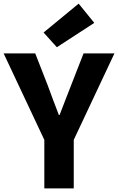

<svg xmlns="http://www.w3.org/2000/svg" viewBox="-28 -1037 650 1057"><path d="M216 0V-267L-8 -743H166L234 -569Q249 -528 264 -488Q279 -448 296 -404H300Q317 -448 332.5 -488Q348 -528 364 -569L432 -743H602L378 -267V0ZM285 -777 212 -858 405 -1017 491 -911Z"/></svg>

Font: Noto Sans HK Thin ExtraBold
Style: Regular
Weight: 800
Version: Version 2.004-H2;hotconv 1.0.118;makeotfexe 2.5.65603